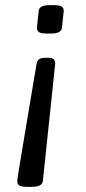

<svg xmlns="http://www.w3.org/2000/svg" viewBox="-20 -545 334 744"><path d="M166 -321Q182 -321 188 -315.5Q194 -310 194 -299L146 157Q143 179 104 179H84Q62 179 54.5 173.5Q47 168 47 157Q47 151 52.5 117Q58 83 66.5 31.5Q75 -20 85 -79Q95 -138 104.5 -195.5Q114 -253 122 -299Q124 -310 131.5 -315.5Q139 -321 155 -321ZM189 -525Q211 -525 219 -519.5Q227 -514 227 -503L220 -437Q217 -415 178 -415H161Q139 -415 131 -420.5Q123 -426 123 -437L130 -503Q132 -525 172 -525Z"/></svg>

Font: Asap VF Beta
Style: Italic
Weight: 400
Italic angle: -6°
Designer: Pablo Cosgaya
Foundry: Pablo Cosgaya
Version: Version 1.007